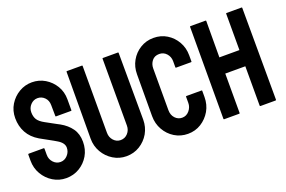

<svg xmlns="http://www.w3.org/2000/svg" viewBox="-93 -1023 2010 1349"><g transform="rotate(-20 911.5 -348.5)"><path d="M209.5 9.8Q156.2 9.8 111.3 -17.6Q66.9 -44.9 40.3 -90.6Q13.7 -136.2 13.7 -190.9V-236.8Q13.7 -242.2 18.6 -242.2H130.9Q134.8 -242.2 134.8 -236.8V-190.9Q134.8 -158.2 156.7 -134.5Q178.7 -110.8 209.5 -110.8Q240.7 -110.8 262.7 -135Q284.7 -159.2 284.7 -190.9Q284.7 -227.5 236.8 -254.9Q229 -259.8 216.6 -266.8Q204.1 -273.9 187 -283.2Q169.9 -292.5 153.8 -301.5Q137.7 -310.5 122.6 -318.8Q67.9 -351.1 41.3 -399.7Q14.6 -448.2 14.6 -508.8Q14.6 -564.5 42 -609.4Q69.3 -653.8 113.5 -679.9Q157.7 -706.1 209.5 -706.1Q262.7 -706.1 307.1 -679.7Q351.6 -652.8 378.2 -608.4Q404.8 -564 404.8 -508.8V-426.8Q404.8 -422.9 400.9 -422.9H288.6Q284.7 -422.9 284.7 -426.8L283.7 -508.8Q283.7 -543.9 261.7 -565.9Q239.7 -587.9 209.5 -587.9Q178.7 -587.9 156.7 -564.5Q134.8 -541 134.8 -508.8Q134.8 -476.1 148.7 -454.1Q162.6 -432.1 199.7 -412.1Q203.6 -410.2 217.8 -402.3Q231.9 -394.5 249.3 -385Q266.6 -375.5 280.8 -367.9Q294.9 -360.4 297.9 -358.9Q347.7 -331.1 376.7 -290.5Q405.8 -250 405.8 -190.9Q405.8 -133.8 379.4 -88.4Q352.5 -43 308.1 -16.6Q263.7 9.8 209.5 9.8Z M659.2 9.8Q606.4 9.8 561.5 -17.6Q516.6 -44.9 490 -91.1Q463.4 -137.2 463.4 -191.9L465.3 -691.9Q465.3 -695.8 469.2 -695.8H581.5Q585.4 -695.8 585.4 -691.9V-191.9Q585.4 -158.2 606.9 -134.5Q628.4 -110.8 659.2 -110.8Q691.4 -110.8 712.9 -134.5Q734.4 -158.2 734.4 -191.9V-691.9Q734.4 -695.8 738.3 -695.8H850.6Q854.5 -695.8 854.5 -691.9L856.4 -191.9Q856.4 -136.7 830.1 -90.3Q803.2 -44.4 758.8 -17.3Q714.4 9.8 659.2 9.8Z M1119.1 9.8Q1064.9 9.8 1020 -17.6Q975.6 -44.9 949.5 -91.1Q923.3 -137.2 923.3 -193.8L924.3 -505.9Q924.3 -561.5 949.7 -606.4Q975.1 -651.9 1019.8 -679.4Q1064.5 -707 1119.1 -707Q1174.8 -707 1218.3 -680.2Q1262.2 -653.3 1288.3 -607.7Q1314.5 -562 1314.5 -505.9V-460Q1314.5 -456.1 1310.5 -456.1H1198.2Q1194.3 -456.1 1194.3 -460V-505.9Q1194.3 -539.1 1172.9 -563Q1151.4 -586.9 1119.1 -586.9Q1083.5 -586.9 1064.5 -562.5Q1045.4 -538.1 1045.4 -505.9V-193.8Q1045.4 -157.2 1066.9 -134Q1088.4 -110.8 1119.1 -110.8Q1151.4 -110.8 1172.9 -136.5Q1194.3 -162.1 1194.3 -193.8V-240.2Q1194.3 -244.1 1198.2 -244.1H1311.5Q1315.4 -244.1 1315.4 -240.2V-193.8Q1315.4 -137.7 1289.1 -91.3Q1262.2 -45.4 1218.3 -17.8Q1174.3 9.8 1119.1 9.8Z M1504.9 0H1391.6Q1387.7 0 1387.7 -4.9L1388.7 -691.9Q1388.7 -695.8 1393.6 -695.8H1504.9Q1509.8 -695.8 1509.8 -691.9L1508.8 -419.9H1658.7V-691.9Q1658.7 -695.8 1662.6 -695.8H1773.9Q1778.8 -695.8 1778.8 -691.9L1780.8 -4.9Q1780.8 0 1775.9 0H1663.6Q1658.7 0 1658.7 -4.9V-298.8H1508.8V-4.9Q1508.8 0 1504.9 0Z"/></g></svg>

Font: Koulen
Style: Regular
Weight: 400
Designer: Danh Hong
Version: Version 8.000; ttfautohint (v1.8.3)